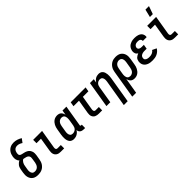

<svg xmlns="http://www.w3.org/2000/svg" viewBox="214 -2056 3572 3572"><g transform="rotate(-45 2000.0 -270.5)"><path d="M205 8Q175 8 147 2Q119 -4 96 -19Q73 -34 57.5 -56.5Q42 -79 34.5 -106Q27 -133 27 -162.5Q27 -192 32 -221L45 -298Q49 -319 56.5 -339Q64 -359 77 -376Q90 -393 107.5 -407Q125 -421 145 -430Q131 -442 122 -458.5Q113 -475 108.5 -493.5Q104 -512 104.5 -531.5Q105 -551 108 -571Q112 -593 119.5 -615.5Q127 -638 140 -658.5Q153 -679 171.5 -696Q190 -713 211.5 -723.5Q233 -734 256.5 -738.5Q280 -743 303 -743Q349 -743 391 -729Q433 -715 469 -692L414 -618Q392 -634 365 -644.5Q338 -655 309 -655Q290 -655 271.5 -649Q253 -643 239.5 -629Q226 -615 218.5 -597Q211 -579 208 -561Q205 -544 206.5 -527.5Q208 -511 218.5 -500Q229 -489 244.5 -484.5Q260 -480 275.5 -476.5Q291 -473 307 -469.5Q323 -466 337.5 -461Q352 -456 366 -448.5Q380 -441 392 -431.5Q404 -422 412.5 -409.5Q421 -397 427.5 -383Q434 -369 437.5 -353.5Q441 -338 440.5 -321.5Q440 -305 438.5 -288.5Q437 -272 434 -255L421 -179Q417 -154 408.5 -129Q400 -104 385.5 -82Q371 -60 350.5 -41.5Q330 -23 305.5 -12Q281 -1 255.5 3.5Q230 8 205 8ZM205 -80Q227 -80 248.5 -88Q270 -96 285.5 -113Q301 -130 309.5 -151Q318 -172 322 -193L334 -270Q337 -288 338 -306.5Q339 -325 332.5 -340.5Q326 -356 312.5 -366.5Q299 -377 282.5 -382.5Q266 -388 248.5 -391Q231 -394 214 -398Q198 -390 186 -377Q174 -364 165.5 -348.5Q157 -333 152 -316.5Q147 -300 145 -284L132 -207Q129 -192 128.5 -177Q128 -162 130 -148Q132 -134 137.5 -121Q143 -108 152.5 -98.5Q162 -89 176 -84.5Q190 -80 205 -80Z M805 0Q783 0 762 -3.5Q741 -7 723 -17Q705 -27 692 -42.5Q679 -58 673 -77.5Q667 -97 666.5 -118.5Q666 -140 670 -162L714 -432H596V-520H831L769 -148Q767 -137 767.5 -126Q768 -115 772 -106.5Q776 -98 785 -93Q794 -88 805 -88H892V0Z M1147 8Q1121 8 1097.5 -1Q1074 -10 1059 -28.5Q1044 -47 1036.5 -70.5Q1029 -94 1027 -119Q1025 -144 1026.5 -170Q1028 -196 1032 -221L1052 -341Q1056 -364 1062.5 -386.5Q1069 -409 1080 -430Q1091 -451 1107 -470Q1123 -489 1143 -502.5Q1163 -516 1186 -522Q1209 -528 1231 -528Q1254 -528 1276 -521.5Q1298 -515 1313.5 -500Q1329 -485 1338.5 -465.5Q1348 -446 1352 -424L1368 -520H1470L1401 -103Q1400 -98 1400 -93.5Q1400 -89 1403 -86Q1406 -83 1410.5 -81.5Q1415 -80 1419 -80H1436L1435 8H1404Q1384 8 1364 3.5Q1344 -1 1329 -12Q1314 -23 1304.5 -41Q1295 -59 1296 -80Q1285 -60 1268.5 -43Q1252 -26 1232 -14.5Q1212 -3 1190 2.5Q1168 8 1147 8ZM1202 -80Q1221 -80 1241 -87Q1261 -94 1276.5 -108.5Q1292 -123 1300.5 -142.5Q1309 -162 1312 -181L1332 -301Q1334 -317 1335 -333Q1336 -349 1334.5 -364Q1333 -379 1328 -393.5Q1323 -408 1313.5 -419Q1304 -430 1289.5 -435Q1275 -440 1259 -440Q1239 -440 1218.5 -431Q1198 -422 1184 -405Q1170 -388 1162.5 -367.5Q1155 -347 1152 -327L1132 -207Q1129 -192 1128.5 -177.5Q1128 -163 1129.5 -149Q1131 -135 1136 -121.5Q1141 -108 1150 -98.5Q1159 -89 1173 -84.5Q1187 -80 1202 -80Z M1805 0Q1784 0 1763.5 -3.5Q1743 -7 1725 -15.5Q1707 -24 1693.5 -39Q1680 -54 1673 -72.5Q1666 -91 1665.5 -112Q1665 -133 1668 -155L1714 -432H1569L1584 -520H1976L1961 -432H1816L1770 -155Q1768 -143 1768 -131.5Q1768 -120 1771.5 -110Q1775 -100 1784 -94Q1793 -88 1805 -88H1892V0Z M2246 215 2334 -313Q2336 -327 2337 -342Q2338 -357 2336.5 -371Q2335 -385 2330.5 -398Q2326 -411 2317 -421Q2308 -431 2294.5 -435.5Q2281 -440 2267 -440Q2248 -440 2228.5 -432.5Q2209 -425 2194.5 -410Q2180 -395 2172.5 -376.5Q2165 -358 2162 -339L2106 0H2004L2090 -520H2192L2179 -445Q2190 -463 2206 -479.5Q2222 -496 2240.5 -507Q2259 -518 2280 -523Q2301 -528 2321 -528Q2347 -528 2370 -519Q2393 -510 2407.5 -491Q2422 -472 2429 -448.5Q2436 -425 2438.5 -400.5Q2441 -376 2439 -350Q2437 -324 2433 -299L2348 215Z M2468 215 2560 -341Q2564 -366 2572 -390Q2580 -414 2594.5 -436.5Q2609 -459 2628.5 -477Q2648 -495 2671.5 -507Q2695 -519 2719.5 -523.5Q2744 -528 2769 -528Q2798 -528 2826.5 -522Q2855 -516 2877.5 -501Q2900 -486 2916 -463.5Q2932 -441 2939.5 -414Q2947 -387 2946.5 -357.5Q2946 -328 2941 -299L2921 -179Q2918 -156 2911 -133.5Q2904 -111 2893 -90Q2882 -69 2866.5 -50Q2851 -31 2830.5 -17.5Q2810 -4 2787 2Q2764 8 2742 8Q2719 8 2697.5 1.5Q2676 -5 2660.5 -20Q2645 -35 2635.5 -54.5Q2626 -74 2622 -96L2570 215ZM2715 -80Q2735 -80 2755.5 -89Q2776 -98 2790 -115Q2804 -132 2811 -152.5Q2818 -173 2822 -193L2842 -313Q2844 -328 2845 -343Q2846 -358 2844 -372Q2842 -386 2836.5 -399Q2831 -412 2821 -421.5Q2811 -431 2797.5 -435.5Q2784 -440 2769 -440Q2748 -440 2727.5 -431Q2707 -422 2692.5 -405Q2678 -388 2670.5 -368Q2663 -348 2660 -327L2642 -219Q2639 -203 2638 -187Q2637 -171 2638.5 -156Q2640 -141 2645 -126.5Q2650 -112 2660 -101Q2670 -90 2684.5 -85Q2699 -80 2715 -80Z M3217 8Q3190 8 3163 5Q3136 2 3112 -6.5Q3088 -15 3067 -30Q3046 -45 3032.5 -66.5Q3019 -88 3015 -114Q3011 -140 3015 -167Q3019 -186 3026.5 -204Q3034 -222 3048.5 -235.5Q3063 -249 3080.5 -258.5Q3098 -268 3116 -275Q3103 -283 3091.5 -295Q3080 -307 3074 -322.5Q3068 -338 3066.5 -355.5Q3065 -373 3068 -390Q3072 -411 3081.5 -431.5Q3091 -452 3106 -469Q3121 -486 3140.5 -497.5Q3160 -509 3180.5 -516Q3201 -523 3222.5 -525.5Q3244 -528 3265 -528Q3288 -528 3310.5 -525.5Q3333 -523 3354 -516Q3375 -509 3393.5 -497Q3412 -485 3423.5 -467.5Q3435 -450 3440 -428Q3445 -406 3441 -383L3440 -378H3339L3340 -380Q3342 -394 3336 -407Q3330 -420 3319 -427.5Q3308 -435 3294 -437.5Q3280 -440 3266 -440Q3250 -440 3234.5 -437.5Q3219 -435 3204.5 -427Q3190 -419 3180 -405Q3170 -391 3168 -376Q3165 -361 3171 -347.5Q3177 -334 3189.5 -326.5Q3202 -319 3216.5 -316.5Q3231 -314 3246 -314H3303L3288 -226H3231Q3219 -226 3207.5 -225Q3196 -224 3184 -221Q3172 -218 3160 -212.5Q3148 -207 3138.5 -199Q3129 -191 3123.5 -179.5Q3118 -168 3116 -156Q3113 -143 3115.5 -131Q3118 -119 3125.5 -109.5Q3133 -100 3144 -94.5Q3155 -89 3167 -85.5Q3179 -82 3192 -81Q3205 -80 3217 -80Q3235 -80 3252.5 -82.5Q3270 -85 3286.5 -91.5Q3303 -98 3318 -110Q3333 -122 3343 -138L3426 -98Q3410 -71 3386 -49.5Q3362 -28 3334 -15Q3306 -2 3276 3Q3246 8 3217 8Z M3748 -600 3786 -756H3879L3824 -600ZM3805 0Q3783 0 3762 -3.5Q3741 -7 3723 -17Q3705 -27 3692 -42.5Q3679 -58 3673 -77.5Q3667 -97 3666.5 -118.5Q3666 -140 3670 -162L3714 -432H3596V-520H3831L3769 -148Q3767 -137 3767.5 -126Q3768 -115 3772 -106.5Q3776 -98 3785 -93Q3794 -88 3805 -88H3892V0Z"/></g></svg>

Font: Iosevka SS18 Semibold
Style: Italic
Weight: 600
Italic angle: -9°
Monospace: yes
Designer: Belleve Invis
Foundry: Belleve Invis
Version: Version 25.1.1; ttfautohint (v1.8.4)